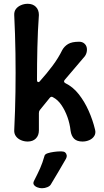

<svg xmlns="http://www.w3.org/2000/svg" viewBox="-20 -733 546 1012"><path d="M126 13Q107 13 90 5.5Q73 -2 63.5 -15.5Q54 -29 55 -47Q60 -147 61.5 -248.5Q63 -350 61.5 -452Q60 -554 55 -653Q54 -672 63.5 -685Q73 -698 90 -705.5Q107 -713 126 -713Q153 -713 169 -697Q185 -681 185 -654Q179 -570 177 -483Q175 -396 175 -312Q175 -302 180.5 -300.5Q186 -299 191 -306Q227 -346 257.5 -387Q288 -428 308 -469Q319 -489 339 -501Q359 -513 397 -513Q413 -513 423.5 -504.5Q434 -496 437 -483Q440 -470 436 -455Q432 -440 419 -427L322 -313Q312 -302 324 -295Q365 -275 395.5 -236Q426 -197 447.5 -148.5Q469 -100 481 -50Q486 -31 477 -16.5Q468 -2 451 5.5Q434 13 415 13Q386 13 371 -1.5Q356 -16 352 -44Q348 -81 335.5 -116Q323 -151 304 -179Q285 -207 260 -220Q250 -227 242 -217L190 -153Q185 -147 185 -137V-46Q185 -19 169 -3Q153 13 126 13ZM248 239Q243 248 229.5 253.5Q216 259 203 259H199Q189 259 177 254.5Q165 250 159 241.5Q153 233 159 221Q179 182 191.5 154Q204 126 215 87Q218 79 232 74.5Q246 70 264.5 67.5Q283 65 297 65H304Q317 65 323.5 70.5Q330 76 331.5 85Q333 94 327 105Q305 143 288 172Q271 201 248 239Z"/></svg>

Font: Winky Sans Medium
Style: Regular
Weight: 500
Designer: Simon Atzbach
Foundry: typofactur
Version: Version 1.205